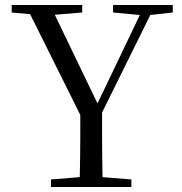

<svg xmlns="http://www.w3.org/2000/svg" viewBox="-20 -748 727 768"><path d="M184 0V-30.1L331.2 -42.1H357.5L505.5 -30.1V0ZM298.2 0Q299.2 -38.2 299.7 -69.7Q300.2 -101.3 300.7 -135.6Q301.2 -169.9 301.2 -214.5Q301.2 -259 301.2 -322.5H388.3Q388.3 -259.3 388.3 -214.7Q388.3 -170.2 388.7 -136.2Q389.1 -102.3 389.6 -70.2Q390.1 -38.2 391.1 0ZM316.7 -257.1 82.2 -728H180.4L383.4 -306.3H357.4L363 -319.6L558.5 -728H601L368.1 -257.1ZM26.8 -698V-728H308.9V-698L175.2 -686.9H149.5ZM432.3 -698V-728H671.1V-698L570.5 -686.9H551Z"/></svg>

Font: Noto Serif SC
Style: Regular
Weight: 200
Designer: Ryoko NISHIZUKA 西塚涼子 (kana & ideographs); Frank Grießhammer (Latin, Greek & Cyrillic); Wenlong ZHANG 张文龙 (bopomofo); San
Foundry: Adobe
Version: Version 2.001;hotconv 1.1.0;makeotfexe 2.6.0